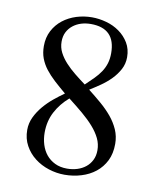

<svg xmlns="http://www.w3.org/2000/svg" viewBox="-65 -562 508 623"><g transform="rotate(10 188.5 -250.5)"><path d="M334 -118.2Q334 -86.4 322.3 -62.7Q310.5 -39.1 290.5 -23.2Q270.5 -7.3 244.1 0.7Q217.8 8.8 189 8.8Q162.6 8.8 136.7 0.5Q110.8 -7.8 90.3 -23.7Q69.8 -39.6 57.4 -62.3Q44.9 -85 44.9 -113.8Q44.9 -135.7 54.4 -155.8Q64 -175.8 78.6 -193.1Q93.3 -210.4 110.8 -224.9Q128.4 -239.3 145 -251Q124 -268.6 106.7 -284.4Q89.4 -300.3 76.9 -316.4Q64.5 -332.5 57.6 -350.6Q50.8 -368.7 50.8 -391.1Q50.8 -419.4 62.5 -441.7Q74.2 -463.9 93.5 -479Q112.8 -494.1 137.7 -502Q162.6 -509.8 189 -509.8Q212.4 -509.8 236.3 -503.2Q260.3 -496.6 279.5 -482.9Q298.8 -469.2 311 -449Q323.2 -428.7 323.2 -401.9Q323.2 -379.9 313.2 -361.3Q303.2 -342.8 288.1 -327.4Q272.9 -312 254.9 -299.6Q236.8 -287.1 220.2 -276.9Q242.2 -259.8 262.7 -242.2Q283.2 -224.6 299.1 -205.6Q314.9 -186.5 324.5 -164.8Q334 -143.1 334 -118.2ZM270 -405.8Q270 -487.8 189 -487.8Q172.4 -487.8 157.2 -483.2Q142.1 -478.5 130.4 -469.2Q118.7 -460 111.8 -446.5Q105 -433.1 105 -415Q105 -396 113.5 -379.4Q122.1 -362.8 136 -347.7Q149.9 -332.5 167.5 -318.4Q185.1 -304.2 203.1 -291Q218.3 -305.2 230.7 -317.9Q243.2 -330.6 252 -343.8Q260.7 -356.9 265.4 -372.1Q270 -387.2 270 -405.8ZM280.8 -87.9Q280.8 -108.4 272 -126.7Q263.2 -145 247.3 -163.1Q231.4 -181.2 209.7 -199.5Q188 -217.8 162.1 -237.8Q134.3 -213.9 118.2 -183.3Q102.1 -152.8 102.1 -115.2Q102.1 -94.2 107.9 -75.4Q113.8 -56.6 125.2 -42.7Q136.7 -28.8 153.8 -20.5Q170.9 -12.2 193.8 -12.2Q211.4 -12.2 227.1 -17.1Q242.7 -22 254.6 -31.5Q266.6 -41 273.7 -55.2Q280.8 -69.3 280.8 -87.9Z"/></g></svg>

Font: Scheherazade
Style: Regular
Weight: 400
Designer: SIL International
Foundry: SIL International
Version: Version 2.100 (build 932/914)